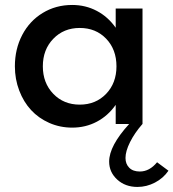

<svg xmlns="http://www.w3.org/2000/svg" viewBox="-20 -500 699 774"><path d="M40 -232.7Q40 -302.3 69.5 -358.9Q99.1 -415.5 152 -447.7Q205 -480 270.9 -480Q325 -480 370.2 -456.1Q415.5 -432.3 446.4 -388.2V-465.5H554.5V0H554.1Q522.7 35.9 504.3 72.7Q485.9 109.5 485.9 136.8Q485.9 160.9 500.9 176.1Q515.9 191.4 543.6 191.4Q582.7 191.4 613.2 154.1L659.1 188.2Q638.2 218.6 604.5 236.1Q570.9 253.6 534.1 253.6Q485 253.6 452.5 223.9Q420 194.1 420 151.4Q420 88.2 500.5 0H446.4V-77.3Q415.5 -33.2 370.2 -9.3Q325 14.5 270.9 14.5Q221.8 14.5 178.6 -4.5Q135.5 -23.6 105.2 -56.4Q75 -89.1 57.5 -135Q40 -180.9 40 -232.7ZM301.4 -387.3Q236.8 -387.3 194.8 -343.6Q152.7 -300 152.7 -232.7Q152.7 -165.5 194.8 -121.8Q236.8 -78.2 301.4 -78.2Q365.9 -78.2 407.7 -121.6Q449.5 -165 449.5 -232.7Q449.5 -300.5 408 -343.9Q366.4 -387.3 301.4 -387.3Z"/></svg>

Font: Spartan MB SemBd
Style: Regular
Weight: 600
Designer: Matt Bailey, Mirko Velimirovic
Foundry: Matt Bailey
Version: Version 1.005